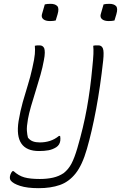

<svg xmlns="http://www.w3.org/2000/svg" viewBox="-20 -773 640 1003"><path d="M271 -666Q259 -663 241 -663Q218 -663 206.5 -672.5Q195 -682 199 -698L214 -750Q226 -753 244 -753Q268 -753 279 -741.5Q290 -730 281 -699ZM578 -666Q566 -663 548 -663Q525 -663 513.5 -672.5Q502 -682 506 -698L521 -750Q533 -753 551 -753Q575 -753 586 -741.5Q597 -730 588 -699ZM187 -536Q204 -536 211 -521Q214 -513 214 -497.5Q214 -482 209 -457Q203 -423 191.5 -382Q180 -341 166.5 -298.5Q153 -256 142 -217.5Q131 -179 126 -151Q119 -111 120.5 -90Q122 -69 126 -54Q137 -40 152 -34.5Q167 -29 188 -29Q216 -29 241 -37Q266 -45 288 -63H294Q295 -57 295.5 -51Q296 -45 295 -38Q292 -16 274 -4Q255 8 233.5 12Q212 16 184 16Q53 16 77 -140Q86 -194 99 -240Q112 -286 125.5 -329Q139 -372 149 -418Q160 -466 162 -490.5Q164 -515 162 -534Q170 -536 175 -536Q180 -536 187 -536ZM494 -536Q511 -536 517.5 -520Q524 -504 519 -457Q504 -320 482 -202.5Q460 -85 434 5Q410 89 375 133Q340 177 292.5 193.5Q245 210 182 210Q122 210 85 198Q48 186 36 170Q28 159 34 140Q38 128 45 121H51Q77 145 107 153.5Q137 162 188 162Q226 162 257 155Q288 148 313 131Q338 111 353.5 81.5Q369 52 384 1Q416 -108 434 -208.5Q452 -309 462 -418Q467 -466 468 -490.5Q469 -515 467 -534Q475 -536 481 -536Q487 -536 494 -536Z"/></svg>

Font: Recursive Sn Csl St Lt
Style: Italic
Weight: 300
Italic angle: -15°
Version: Version 1.079;hotconv 1.0.112;makeotfexe 2.5.65598; ttfautoh